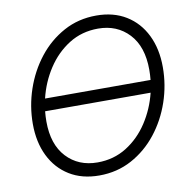

<svg xmlns="http://www.w3.org/2000/svg" viewBox="-83 -820 894 911"><g transform="rotate(-10 364.0 -364.0)"><path d="M323.2 11.2Q240.2 11.2 179.9 -25.9Q119.6 -63 86.9 -129.6Q54.2 -196.3 54.2 -284.2Q54.2 -369.6 81.8 -450.7Q109.4 -531.7 160.4 -596.7Q211.4 -661.6 282.2 -700.2Q353 -738.8 439.5 -738.8Q522.5 -738.8 582.8 -701.7Q643.1 -664.6 675.8 -597.9Q708.5 -531.2 708.5 -442.9Q708.5 -356.9 680.9 -276.1Q653.3 -195.3 602.1 -130.4Q550.8 -65.4 480 -27.1Q409.2 11.2 323.2 11.2ZM132.3 -393.1H640.6Q643.1 -418 643.1 -441.9Q643.1 -553.7 585.7 -615Q528.3 -676.3 437 -676.3Q358.4 -676.3 296.4 -637.2Q234.4 -598.1 192.4 -533.7Q150.4 -469.2 132.3 -393.1ZM325.7 -51.3Q403.8 -51.3 465.8 -90.1Q527.8 -128.9 569.8 -193.1Q611.8 -257.3 630.4 -333.5H122.1Q119.6 -309.1 119.6 -284.7Q119.6 -173.8 176.8 -112.5Q233.9 -51.3 325.7 -51.3Z"/></g></svg>

Font: Inter Display Light
Style: Italic
Weight: 300
Italic angle: -9.39999°
Designer: Rasmus Andersson
Foundry: rsms
Version: Version 4.000;git-a52131595